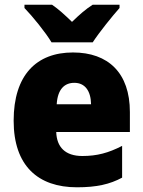

<svg xmlns="http://www.w3.org/2000/svg" viewBox="-20 -786 608 816"><path d="M199 -606H374C402 -649 457 -717 488 -752V-766H374C344 -747 318 -724 286 -693C254 -724 230 -746 201 -766H84V-752C118 -717 174 -648 199 -606ZM290 -563C135 -563 38 -467 38 -273C38 -81 142 10 307 10C391 10 447 -3 499 -31V-166C441 -136 392 -123 330 -123C257 -123 221 -161 219 -225H532V-310C532 -476 440 -563 290 -563ZM296 -434C341 -434 366 -400 367 -343H221C225 -408 255 -434 296 -434Z"/></svg>

Font: Noto Sans Thai Looped SemiCondensed Black
Style: Regular
Weight: 900
Width: 4
Designer: Sasikarn Vongin, Ben Mitchell
Foundry: The Fontpad Ltd
Version: Version 1.001